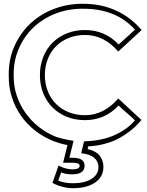

<svg xmlns="http://www.w3.org/2000/svg" viewBox="-20 -745 773 1010"><path d="M288 126Q309 137 327.5 141.5Q346 146 360 146Q399 146 399 127Q399 111 363 111H312L335 18Q317 15 299.5 10Q282 5 263 -2Q210 -23 166 -57Q122 -91 90.5 -136Q59 -181 42 -235Q25 -289 26 -350Q25 -431 55 -500Q85 -569 138 -619.5Q191 -670 263.5 -698Q336 -726 419 -725Q513 -725 590.5 -689.5Q668 -654 725 -587L602 -474Q527 -561 427 -561Q381 -561 342 -545.5Q303 -530 275 -502Q247 -474 231.5 -435Q216 -396 216 -350Q216 -304 231.5 -265Q247 -226 275 -198Q303 -170 342 -154.5Q381 -139 427 -139Q526 -139 602 -227L724 -114Q694 -78 658.5 -51.5Q623 -25 587 -8Q555 6 519 14.5Q483 23 444 25L441 39Q483 48 503.5 73Q524 98 524 133Q524 185 480.5 215Q437 245 364 245Q337 245 308 237.5Q279 230 256 217ZM286 205Q319 219 364 219Q425 219 461.5 196Q498 173 498 133Q498 105 476 85.5Q454 66 407 61L422 -1Q468 -3 506.5 -10.5Q545 -18 577 -32Q645 -60 690 -112Q667 -134 647.5 -150.5Q628 -167 604 -190Q532 -113 427 -113Q375 -113 331.5 -130.5Q288 -148 256.5 -179.5Q225 -211 207.5 -254.5Q190 -298 190 -350Q190 -402 207.5 -445.5Q225 -489 256.5 -520.5Q288 -552 331.5 -569.5Q375 -587 427 -587Q532 -587 604 -511Q627 -532 647 -549.5Q667 -567 690 -589Q591 -699 419 -699Q341 -700 273.5 -674Q206 -648 156.5 -601Q107 -554 79 -489.5Q51 -425 52 -350Q51 -294 67.5 -244Q84 -194 113.5 -152Q143 -110 184 -77.5Q225 -45 273 -26Q311 -13 367 -4L345 85H363Q425 85 425 127Q425 172 360 172Q344 172 330.5 170Q317 168 302 162Z"/></svg>

Font: CMG Sans Outline
Style: Outline
Weight: 700
Designer: Julieta Ulanovsky
Foundry: Julieta Ulanovsky
Version: Version 7.200